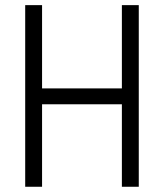

<svg xmlns="http://www.w3.org/2000/svg" viewBox="-20 -713 626 733"><path d="M445.3 0H509.8V-693.4H445.3V-375.5H140.6V-693.4H76.2V0H140.6V-314.9H445.3Z"/></svg>

Font: Cascadia Mono Light
Style: Regular
Weight: 300
Monospace: yes
Designer: Aaron Bell
Foundry: Saja Typeworks
Version: Version 2404.023